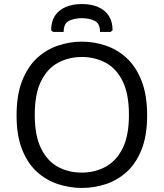

<svg xmlns="http://www.w3.org/2000/svg" viewBox="-20 -918 810 950"><path d="M385 12Q325 12 267 -7Q209 -26 163 -67.5Q117 -109 89.5 -178Q62 -247 62 -347Q62 -448 89.5 -518Q117 -588 163 -630.5Q209 -673 267 -692.5Q325 -712 385 -712Q445 -712 503 -692.5Q561 -673 607 -630.5Q653 -588 680.5 -518Q708 -448 708 -347Q708 -247 680.5 -178Q653 -109 607 -67.5Q561 -26 503.5 -7Q446 12 385 12ZM384 -64Q448 -64 501 -92Q554 -120 586 -182.5Q618 -245 618 -350Q618 -454 586.5 -517Q555 -580 502 -608Q449 -636 385 -636Q321 -636 268 -608Q215 -580 183.5 -517Q152 -454 152 -350Q152 -246 183.5 -183Q215 -120 267.5 -92Q320 -64 384 -64ZM385 -898Q432 -898 466 -883Q500 -868 518.5 -839.5Q537 -811 537 -768L527 -760H475Q475 -802 448.5 -815Q422 -828 385 -828Q348 -828 321.5 -815Q295 -802 295 -760H243L233 -768Q233 -811 251.5 -839.5Q270 -868 304.5 -883Q339 -898 385 -898Z"/></svg>

Font: AR One Sans
Style: Regular
Weight: 400
Designer: Niteesh Yadav
Foundry: Niteesh Yadav
Version: Version 1.001;gftools[0.9.33]